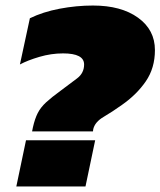

<svg xmlns="http://www.w3.org/2000/svg" viewBox="-20 -674 580 694"><path d="M96 -199 99 -214Q106 -245 116.5 -265.5Q127 -286 146.5 -304Q166 -322 199 -346Q234 -372 259 -391Q284 -410 284 -441Q284 -481 208 -481Q165 -481 122.5 -468.5Q80 -456 52 -441L88 -608Q135 -631 195.5 -642.5Q256 -654 316 -654Q418 -654 479 -610Q540 -566 540 -493Q540 -428 507 -380Q474 -332 421 -295Q386 -270 354.5 -251.5Q323 -233 317 -207L316 -199ZM39 0 74 -167H324L289 0Z"/></svg>

Font: Kanit Black
Style: Italic
Weight: 900
Italic angle: -12°
Designer: Katatrad Team
Foundry: CadsonDemak
Version: Version 2.000; ttfautohint (v1.8.3)